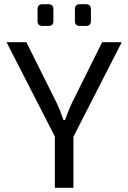

<svg xmlns="http://www.w3.org/2000/svg" viewBox="-20 -890 609 910"><path d="M210 -767H181Q158 -767 158 -791V-846Q158 -870 181 -870H210Q233 -870 233 -846V-791Q233 -767 210 -767ZM387 -767H358Q335 -767 335 -791V-846Q335 -870 358 -870H387Q411 -870 411 -846V-791Q411 -767 387 -767ZM328 -242V0H240V-243L11 -690H105L250 -399Q262 -375 281 -321H288Q304 -365 319 -398L464 -690H557Z"/></svg>

Font: Exo 2.0
Style: Regular
Weight: 400
Designer: Natanael Gama
Version: Version 1.001;PS 001.001;hotconv 1.0.70;makeotf.lib2.5.58329